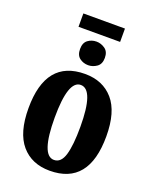

<svg xmlns="http://www.w3.org/2000/svg" viewBox="-158 -942 834 1041"><g transform="rotate(20 259.5 -422.0)"><path d="M258 10Q484 10 484 -270Q484 -411 424 -480Q364 -549 261 -549Q35 -549 35 -270Q35 -129 94.5 -59.5Q154 10 258 10ZM260 -53Q186 -53 186 -270Q186 -485 259 -485Q334 -485 334 -270Q334 -164 317.5 -108.5Q301 -53 260 -53ZM139 -777H379V-854H139ZM259 -599Q285 -599 308 -615Q331 -631 331 -667Q331 -703 308 -719Q285 -735 259 -735Q231 -735 209.5 -719Q188 -703 188 -667Q188 -631 209.5 -615Q231 -599 259 -599Z"/></g></svg>

Font: Noto Serif ExtraCondensed Extra
Style: Regular
Weight: 800
Width: 3
Designer: Monotype Design Team
Foundry: Monotype Imaging Inc.
Version: Version 1.002